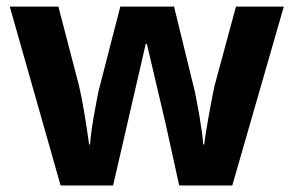

<svg xmlns="http://www.w3.org/2000/svg" viewBox="-20 -566 896 586"><path d="M526.9 0 484.9 -190.9 428.2 -432.1H424.8L325.2 0H165L9.8 -545.9H158.2L221.2 -304.2Q236.3 -239.3 252 -125H254.9Q256.8 -162.1 272 -242.7L279.8 -284.2L347.2 -545.9H511.2L575.2 -284.2Q577.1 -273.4 581.3 -252.4Q585.4 -231.4 589.4 -207.8Q593.3 -184.1 596.4 -161.4Q599.6 -138.7 600.1 -125H603Q607.4 -160.2 618.7 -221.4Q629.9 -282.7 634.8 -304.2L700.2 -545.9H846.2L689 0Z"/></svg>

Font: Sahel FD
Style: Bold-FD
Weight: 700
Foundry: Saber Rastikerdar (saber.rastikerdar@gmail.com)
Version: Version 3.3.0